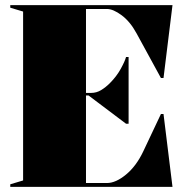

<svg xmlns="http://www.w3.org/2000/svg" viewBox="-20 -728 742 748"><path d="M20 0V-10L70 -25V-683L20 -698V-708H652L617 -424H607L512 -598Q487 -644 454 -668.5Q421 -693 397 -693H315V-366H335Q356 -366 374 -377Q392 -388 408 -404Q434 -430 450.5 -460Q467 -490 471 -506H481V-246H471L325 -356H315V-15H397Q431 -15 471 -48Q511 -81 538 -138L607 -284H617L652 0Z"/></svg>

Font: Kalnia
Style: Bold
Weight: 700
Designer: Frida Medrano
Foundry: Frida Medrano
Version: Version 1.105